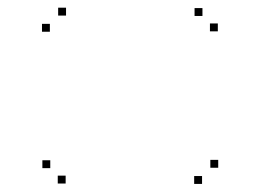

<svg xmlns="http://www.w3.org/2000/svg" viewBox="-20 -566 660 487"><path d="M492.5 -99.5V-119.5H472.5V-99.5ZM533.5 -140.5V-160.5H513.5V-140.5ZM147.5 -526.5V-546.5H127.5V-526.5ZM106.5 -485.5V-505.5H86.5V-485.5ZM532.5 -486.5V-506.5H512.5V-486.5ZM493.5 -525.5V-545.5H473.5V-525.5ZM107.5 -139.5V-159.5H87.5V-139.5ZM146.5 -100.5V-120.5H126.5V-100.5Z"/></svg>

Font: Monaspace Neon Dots Var
Style: Regular
Weight: 400
Designer: Riley Cran and the Lettermatic Team
Version: Version 1.100 (Monaspace Neon Dots)